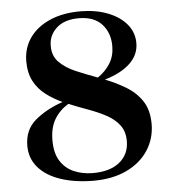

<svg xmlns="http://www.w3.org/2000/svg" viewBox="-53 -776 747 836"><g transform="rotate(-5 321.0 -358.0)"><path d="M333 -727.5Q399 -726.5 450.2 -706.2Q501.5 -686 530.8 -650.5Q560 -615 560 -568.5Q560 -518 521.2 -480.8Q482.5 -443.5 410 -422Q458 -403 500.2 -377.8Q542.5 -352.5 569 -312.8Q595.5 -273 595.5 -212Q595.5 -148.5 562.2 -97.2Q529 -46 467 -16.5Q405 13 318.5 12.5Q237.5 11.5 176.5 -9.5Q115.5 -30.5 81.8 -69.8Q48 -109 48 -164Q48 -233.5 96 -274.5Q144 -315.5 217.5 -341Q179 -358.5 146.5 -383Q114 -407.5 94.8 -443.5Q75.5 -479.5 75.5 -532Q76 -589.5 107.2 -633.8Q138.5 -678 196.2 -703Q254 -728 333 -727.5ZM187.5 -589Q187 -544.5 214.8 -516.8Q242.5 -489 286.8 -470.2Q331 -451.5 380 -433.5Q414.5 -457 434.5 -489.5Q454.5 -522 454.5 -564.5Q454.5 -622 421 -659.5Q387.5 -697 323 -698Q258 -699 222.8 -667.2Q187.5 -635.5 187.5 -589ZM320.5 -21Q397 -20.5 439.2 -55Q481.5 -89.5 481.5 -147Q481.5 -189.5 460.2 -217.2Q439 -245 403.5 -264Q368 -283 325.8 -298.2Q283.5 -313.5 241.5 -330.5Q201.5 -305.5 180.2 -268.8Q159 -232 159 -178Q159 -122 180.8 -87.8Q202.5 -53.5 239.2 -37.5Q276 -21.5 320.5 -21Z"/></g></svg>

Font: Newsreader 72pt SemiBold
Style: Regular
Weight: 600
Designer: Hugues Gentile
Foundry: Production Type
Version: Version 1.003; ttfautohint (v1.8.3)